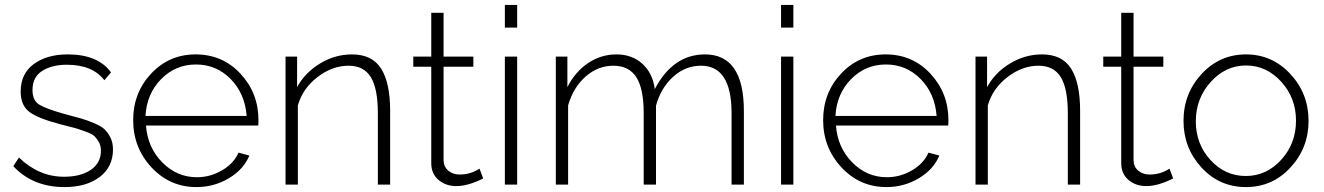

<svg xmlns="http://www.w3.org/2000/svg" viewBox="-20 -750 5378 780"><path d="M242 10Q113 10 34 -75L57 -110Q138 -32 240 -32Q308 -32 349 -60Q390 -88 390 -138Q390 -158 381.5 -173Q373 -188 363.5 -197Q354 -206 327.5 -215.5Q301 -225 284 -230Q267 -235 226 -245Q137 -268 100.5 -294.5Q64 -321 64 -378Q64 -451 117.5 -490Q171 -529 255 -529Q378 -529 431 -456L404 -424Q356 -487 251 -487Q191 -487 151.5 -462Q112 -437 112 -384Q112 -342 139.5 -325Q167 -308 242 -287Q287 -275 310 -268.5Q333 -262 362.5 -249.5Q392 -237 405.5 -224Q419 -211 429 -190.5Q439 -170 439 -143Q439 -72 385 -31Q331 10 242 10Z M778 10Q670 10 595.5 -70Q521 -150 521 -262Q521 -373 594 -451Q667 -529 775 -529Q884 -529 957 -450.5Q1030 -372 1030 -262Q1030 -245 1029 -240H573Q580 -150 639.5 -90Q699 -30 780 -30Q834 -30 882 -58Q930 -86 949 -130L993 -118Q970 -62 910 -26Q850 10 778 10ZM571 -279H982Q975 -370 917 -429Q859 -488 776 -488Q693 -488 634.5 -428.5Q576 -369 571 -279Z M1565 0H1515V-290Q1515 -390 1486.5 -436.5Q1458 -483 1396 -483Q1330 -483 1270 -437Q1210 -391 1190 -322V0H1140V-520H1187V-396Q1219 -455 1280 -492Q1341 -529 1410 -529Q1492 -529 1528.5 -471Q1565 -413 1565 -299Z M1943 -25Q1881 6 1834 6Q1791 6 1761.5 -19Q1732 -44 1732 -87V-479H1659V-520H1732V-698H1782V-520H1903V-479H1782V-99Q1783 -71 1802 -56Q1821 -41 1847 -41Q1892 -41 1928 -65Z M2031 -638V-730H2081V-638ZM2031 0V-520H2081V0Z M3002 0H2952V-290Q2952 -483 2828 -483Q2764 -483 2714.5 -438Q2665 -393 2645 -321V0H2595V-290Q2595 -390 2565 -436.5Q2535 -483 2472 -483Q2409 -483 2359 -439Q2309 -395 2288 -322V0H2238V-520H2285V-396Q2317 -459 2369.5 -494Q2422 -529 2484 -529Q2548 -529 2590 -490.5Q2632 -452 2640 -388Q2714 -529 2844 -529Q3002 -529 3002 -299Z M3153 -638V-730H3203V-638ZM3153 0V-520H3203V0Z M3581 10Q3473 10 3398.5 -70Q3324 -150 3324 -262Q3324 -373 3397 -451Q3470 -529 3578 -529Q3687 -529 3760 -450.5Q3833 -372 3833 -262Q3833 -245 3832 -240H3376Q3383 -150 3442.5 -90Q3502 -30 3583 -30Q3637 -30 3685 -58Q3733 -86 3752 -130L3796 -118Q3773 -62 3713 -26Q3653 10 3581 10ZM3374 -279H3785Q3778 -370 3720 -429Q3662 -488 3579 -488Q3496 -488 3437.5 -428.5Q3379 -369 3374 -279Z M4368 0H4318V-290Q4318 -390 4289.5 -436.5Q4261 -483 4199 -483Q4133 -483 4073 -437Q4013 -391 3993 -322V0H3943V-520H3990V-396Q4022 -455 4083 -492Q4144 -529 4213 -529Q4295 -529 4331.5 -471Q4368 -413 4368 -299Z M4746 -25Q4684 6 4637 6Q4594 6 4564.5 -19Q4535 -44 4535 -87V-479H4462V-520H4535V-698H4585V-520H4706V-479H4585V-99Q4586 -71 4605 -56Q4624 -41 4650 -41Q4695 -41 4731 -65Z M4788 -259Q4788 -370 4861.5 -449.5Q4935 -529 5042 -529Q5148 -529 5222 -449.5Q5296 -370 5296 -259Q5296 -149 5222.5 -69.5Q5149 10 5042 10Q4934 10 4861 -69.5Q4788 -149 4788 -259ZM5245 -260Q5245 -352 5185 -418Q5125 -484 5042 -484Q4959 -484 4898.5 -417Q4838 -350 4838 -257Q4838 -165 4897.5 -100Q4957 -35 5041 -35Q5125 -35 5185 -101Q5245 -167 5245 -260Z"/></svg>

Font: Raleway-v4020 Light
Style: Regular
Weight: 300
Designer: Matt McInerney, Pablo Impallari, Rodrigo Fuenzalida
Foundry: Matt McInerney, Pablo Impallari, Rodrigo Fuenzalida
Version: Version 4.020;PS 004.020;hotconv 1.0.88;makeotf.lib2.5.64775